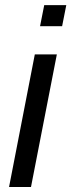

<svg xmlns="http://www.w3.org/2000/svg" viewBox="-20 -745 284 765"><path d="M16.1 0 118.7 -528.3H206.5L103.5 0ZM139.6 -640.6 156.2 -724.6H244.1L227.5 -640.6Z"/></svg>

Font: Liberation Sans
Style: Italic
Weight: 400
Italic angle: -12°
Designer: Steve Matteson
Foundry: Ascender Corporation
Version: Version 2.1.5